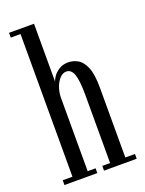

<svg xmlns="http://www.w3.org/2000/svg" viewBox="-142 -819 672 889"><g transform="rotate(-20 194.0 -375.0)"><path d="M17.5 0V-23.5H65.5V-726.5H17.5V-750H140.5V-463Q142 -473 152.5 -488.5Q163 -504 182 -516Q201 -528 227 -528Q252.5 -528 275 -515Q297.5 -502 311.8 -467.5Q326 -433 326 -368V-23.5H373.5V0H212.5V-23.5H251V-358.5Q251 -429 240.2 -460Q229.5 -491 204.5 -491Q187.5 -491 173.2 -476.2Q159 -461.5 150.2 -438.2Q141.5 -415 140.5 -388.5V-23.5H179.5V0Z"/></g></svg>

Font: Imbue 48pt
Style: Regular
Weight: 400
Designer: Tyler Finck
Foundry: Etcetera Type Company
Version: Version 1.102